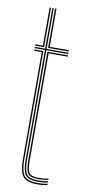

<svg xmlns="http://www.w3.org/2000/svg" viewBox="-89 -804 376 845"><g transform="rotate(10 99.0 -382.0)"><path d="M144 -6.2Q98.2 -6.2 86 -26.2Q73.8 -46.2 73.8 -91.8V-582.8H27.5V-588.5H73.8V-770H79.8V-588.5H177.5V-582.8H79.8V-91.8Q79.8 -48 91 -30Q102.2 -12 144 -12Q154.2 -12 165.6 -13.1Q177 -14.2 187.5 -16.5V-10.8Q177.2 -8.2 165.8 -7.2Q154.2 -6.2 144 -6.2ZM144 5.5Q93.5 5.5 77.5 -17.2Q61.5 -40 61.5 -91.8V-571H27.5V-576.8H67.5V-91.8Q67.5 -43.5 81.5 -22Q95.5 -0.5 144 -0.5Q154.8 -0.5 166.4 -1.6Q178 -2.8 187.5 -5.2V0.5Q169.5 5.5 144 5.5ZM144 -17.8Q105 -17.8 95.4 -34.5Q85.8 -51.2 85.8 -92V-576.8H177.5V-571H92V-92Q92 -53.5 100.2 -38.5Q108.5 -23.5 144 -23.5Q154.2 -23.5 165.5 -24.5Q176.8 -25.5 187.5 -27.5V-22Q177.5 -20 166 -18.9Q154.5 -17.8 144 -17.8ZM27.5 -594.2V-600H61.5V-770H67.5V-594.2ZM85.8 -594.2V-770H92V-600H177.5V-594.2Z"/></g></svg>

Font: Big Shoulders Inline Display Thin ExtraLight
Style: Regular
Weight: 250
Version: Version 2.002